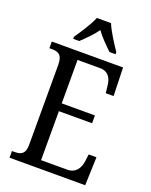

<svg xmlns="http://www.w3.org/2000/svg" viewBox="-169 -1020 873 1109"><g transform="rotate(20 268.0 -465.5)"><path d="M142 -784V-771H179C210 -801 246 -835 272 -872C298 -835 334 -801 365 -771H402V-784C376 -822 334 -886 316 -931H229C211 -886 168 -822 142 -784ZM31 0H496L502 -174H454L449 -132C443 -88 421 -49 367 -49H207V-350H411V-398H207V-665H346C398 -665 418 -626 421 -582L426 -540H474L469 -714H31V-673H47C83 -673 112 -664 112 -601V-108C112 -51 85 -41 47 -41H31Z"/></g></svg>

Font: Noto Serif Khmer Condensed
Style: Regular
Weight: 400
Width: 3
Designer: Danh Hong and the Monotype Design Team
Foundry: Monotype Imaging Inc.
Version: Version 2.004